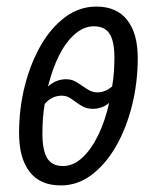

<svg xmlns="http://www.w3.org/2000/svg" viewBox="-20 -554 477 584"><path d="M165 10Q102 10 70 -31.5Q38 -73 38 -149Q38 -224 55.5 -293Q73 -362 104.5 -416.5Q136 -471 179 -502.5Q222 -534 273 -534Q335 -534 367 -493Q399 -452 399 -378Q399 -303 381.5 -233Q364 -163 332.5 -108.5Q301 -54 258.5 -22Q216 10 165 10ZM276 -273Q300 -273 321 -291Q325 -313 326.5 -335.5Q328 -358 328 -379Q328 -428 313.5 -451Q299 -474 265 -474Q235 -474 207.5 -450Q180 -426 159.5 -385Q139 -344 126 -291Q151 -313 181 -313Q200 -313 215 -303Q230 -293 245 -283Q260 -273 276 -273ZM172 -49Q203 -49 230.5 -74.5Q258 -100 279 -143.5Q300 -187 312 -241Q300 -231 287.5 -227Q275 -223 262 -223Q242 -223 226.5 -233Q211 -243 197.5 -253Q184 -263 168 -263Q138 -263 116 -238Q112 -215 110.5 -192Q109 -169 109 -148Q109 -97 123.5 -73Q138 -49 172 -49Z"/></svg>

Font: Ubuntu Sans Condensed
Style: Italic
Weight: 400
Width: 3
Italic angle: -13.5°
Designer: Dalton Maag Ltd
Foundry: Dalton Maag Ltd
Version: Version 1.006; ttfautohint (v1.8.4.7-5d5b)